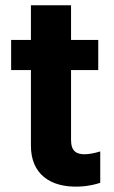

<svg xmlns="http://www.w3.org/2000/svg" viewBox="-20 -696 428 724"><path d="M350.5 -545.5H247.9V-676.1H96.6V-545.5H22V-431.8H96.6V-147.7C95.9 -40.8 168.7 12.1 278.4 7.5C317.5 6 342.7 -1.8 358 -6.7V-125C335.6 -117.9 313.2 -114.3 299 -114.3C268.8 -114.3 247.9 -125.7 247.9 -167.6V-431.8H350.5Z"/></svg>

Font: Margiela Sans
Style: Bold
Weight: 700
Designer: Stefan Endress, Andreas Faust
Version: Version 1.100;FEAKit 1.0